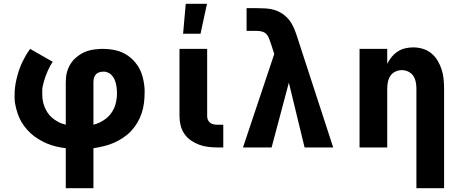

<svg xmlns="http://www.w3.org/2000/svg" viewBox="-20 -778 2440 1013"><path d="M327 215V4Q302 1 276.5 -5Q251 -11 227.5 -21Q204 -31 182 -44.5Q160 -58 141 -75.5Q122 -93 107 -113.5Q92 -134 81.5 -157.5Q71 -181 64 -210.5Q57 -240 57 -257V-278Q57 -288 57.5 -298Q58 -308 59.5 -318Q61 -328 62.5 -338.5Q64 -349 66.5 -358.5Q69 -368 71.5 -378Q74 -388 77 -397.5Q80 -407 83.5 -416.5Q87 -426 91 -435.5Q95 -445 99.5 -454Q104 -463 110 -474Q116 -485 121 -493.5Q126 -502 130 -507L139 -520L258 -452Q251 -441 244.5 -429.5Q238 -418 232.5 -405.5Q227 -393 222 -380Q217 -367 212.5 -351.5Q208 -336 205.5 -324Q203 -312 203 -303V-280Q203 -263 206 -246Q209 -229 215.5 -213Q222 -197 231.5 -183Q241 -169 254 -157.5Q267 -146 285 -136Q303 -126 314 -124L327 -120V-343Q327 -357 328.5 -371.5Q330 -386 334 -400Q338 -414 344.5 -427Q351 -440 359.5 -451.5Q368 -463 379 -472.5Q390 -482 402 -490Q414 -498 427 -503.5Q440 -509 454 -512.5Q468 -516 485 -518Q502 -520 512 -520H524Q542 -520 559 -518Q576 -516 593 -512Q610 -508 625.5 -501Q641 -494 655.5 -484Q670 -474 682 -461.5Q694 -449 704 -435Q714 -421 721 -405Q728 -389 732.5 -372.5Q737 -356 740 -335.5Q743 -315 743 -304V-289Q743 -261 739.5 -233.5Q736 -206 727 -179.5Q718 -153 704 -129.5Q690 -106 671 -86Q652 -66 628.5 -50.5Q605 -35 579.5 -24Q554 -13 526.5 -6.5Q499 0 473 4V215ZM473 -120Q490 -124 506.5 -132Q523 -140 537.5 -151Q552 -162 563 -176Q574 -190 581.5 -206Q589 -222 593 -243Q597 -264 597 -276V-290Q597 -297 596.5 -304Q596 -311 595 -318Q594 -325 592.5 -332Q591 -339 589 -346Q587 -353 584 -359.5Q581 -366 577 -371.5Q573 -377 568 -382.5Q563 -388 557 -391.5Q551 -395 543 -397.5Q535 -400 531 -400H524Q518 -400 511 -398.5Q504 -397 497.5 -394Q491 -391 486.5 -386Q482 -381 479 -375Q476 -369 474.5 -361Q473 -353 473 -349Z M1158 0H1127Q1103 0 1078.5 -3Q1054 -6 1031 -14.5Q1008 -23 987.5 -37Q967 -51 953 -71.5Q939 -92 933 -116Q927 -140 927 -165V-520H1073V-165Q1073 -155 1077 -145.5Q1081 -136 1089 -130Q1097 -124 1107 -122Q1117 -120 1127 -120H1158ZM946 -600 960 -758H1072L1038 -600Z M1262 0 1427 -493 1409 -549Q1404 -562 1399.5 -575Q1395 -588 1385.5 -598Q1376 -608 1362.5 -611.5Q1349 -615 1335 -615H1281V-735H1335Q1359 -735 1383 -733.5Q1407 -732 1429.5 -725Q1452 -718 1472 -704Q1492 -690 1506.5 -671.5Q1521 -653 1530.5 -630.5Q1540 -608 1547 -586L1738 0H1587L1504 -342L1413 0Z M2177 215V-310Q2177 -328 2173.5 -345.5Q2170 -363 2160.5 -377.5Q2151 -392 2134.5 -400Q2118 -408 2100 -408Q2082 -408 2065.5 -400Q2049 -392 2039.5 -377.5Q2030 -363 2026.5 -345.5Q2023 -328 2023 -310V0H1877V-520H2023V-441Q2032 -460 2046 -477Q2060 -494 2078 -506Q2096 -518 2117.5 -523Q2139 -528 2160 -528Q2186 -528 2211 -520.5Q2236 -513 2256 -496.5Q2276 -480 2289 -458Q2302 -436 2310 -411.5Q2318 -387 2320.5 -361.5Q2323 -336 2323 -310V215Z"/></svg>

Font: Iosevka Aile Heavy
Style: Regular
Weight: 900
Designer: Belleve Invis
Foundry: Belleve Invis
Version: Version 31.1.0; ttfautohint (v1.8.4)